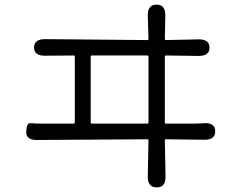

<svg xmlns="http://www.w3.org/2000/svg" viewBox="-20 -784 1040 834"><path d="M661 30Q621 30 622 -18L625 -174Q625 -179 620 -179L140 -176Q91 -176 94 -214Q96 -251 112.5 -249Q129 -247 178 -247H300Q305 -247 305 -252V-538Q305 -543 300 -543L177 -542Q128 -541 128 -578Q128 -614 176 -614L620 -610Q625 -610 625 -615L622 -716Q621 -764 660 -764Q699 -764 698 -716L696 -615Q696 -610 701 -610L842 -613Q890 -614 890 -577Q891 -541 842 -541L701 -543Q696 -543 696 -538V-252Q696 -247 701 -247H812Q835 -247 858 -248L865 -249Q914 -252 915 -214Q915 -176 867 -177L701 -179Q696 -179 696 -174L699 -18Q700 30 661 30ZM374 -252Q374 -247 379 -247H620Q625 -247 625 -252V-538Q625 -543 620 -543H379Q374 -543 374 -538Z"/></svg>

Font: Resource Han Rounded KR Normal
Style: Regular
Weight: 350
Designer: Cyano Hao (round all glyphs); Ryoko NISHIZUKA 西塚涼子 (kana, bopomofo & ideographs); Paul D. Hunt (Latin, Greek & Cyrillic)
Foundry: Cyano Hao
Version: 0.990